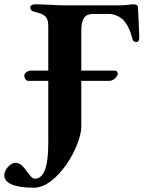

<svg xmlns="http://www.w3.org/2000/svg" viewBox="-102 -675 669 895"><path d="M57 200C164 200 277 8 277 -86V-298H405C425 -298 438 -310 447 -327C447 -339 444 -346 429 -346H277V-531C277 -593 297 -610 332 -610H403C430 -610 452 -600 471 -584C491 -563 506 -532 515 -495C517 -483 526 -479 534 -479C541 -479 547 -485 547 -497C547 -533 543 -593 541 -641C541 -651 533 -655 518 -655C507 -655 489 -650 450 -650H200C159 -650 106 -655 61 -655C48 -655 39 -648 39 -640C39 -631 45 -623 62 -619C110 -608 123 -595 123 -551V-346H43C27 -346 11 -334 11 -323C11 -314 17 -298 30 -298H123V-7C123 109 100 158 61 158C45 158 36 139 11 108C-1 92 -16 84 -31 84C-53 84 -82 115 -82 142C-82 179 -36 200 57 200Z"/></svg>

Font: EB Garamond
Style: Bold
Weight: 700
Designer: Georg Duffner and Octavio Pardo
Foundry: Georg Duffner
Version: Version 1.000;PS 001.000;hotconv 1.0.88;makeotf.lib2.5.64775